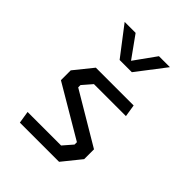

<svg xmlns="http://www.w3.org/2000/svg" viewBox="-222 -935 1065 1065"><g transform="rotate(45 310.0 -403.0)"><path d="M132.5 -806 262 -637H358L487.5 -806H401.5L310 -678.5L218.5 -806ZM116.5 0H424L512 -109V-186L207 -367V-385L256 -441.5H507L495.5 -513.5H199L111 -404.5V-327.5L417 -147V-128.5L368 -72H105Z"/></g></svg>

Font: FontWithASyntaxHighlighterNightOwl
Style: Regular
Weight: 400
Designer: Riley Cran & the Lettermatic Team
Foundry: Lettermatic
Version: Version 1.000 (FontWithASyntaxHighlighterNightOwl)